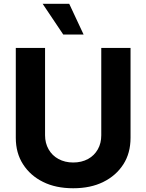

<svg xmlns="http://www.w3.org/2000/svg" viewBox="-20 -979 769 1009"><path d="M512.2 -268.1V-727.1H666V-254.9Q666 -174.3 628.4 -115.7Q589.8 -55.7 522.9 -22.9Q456.5 10.3 364.7 10.3Q272.9 10.3 206.5 -22.9Q139.6 -55.7 101.1 -115.7Q63 -174.8 63 -254.9V-727.1H216.8V-268.1Q216.8 -227.1 235.4 -194.3Q253.9 -161.6 287.1 -143.6Q321.3 -125 364.7 -125Q408.7 -125 442.9 -143.6Q475.6 -161.6 494.1 -194.3Q512.2 -226.1 512.2 -268.1ZM419.4 -797.4H312.5L204.1 -959H343.8Z"/></svg>

Font: My Font
Style: Bold
Weight: 500
Designer: Rasmus Andersson
Foundry: rsms
Version: Version 0.001